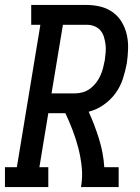

<svg xmlns="http://www.w3.org/2000/svg" viewBox="-44 -755 564 775"><path d="M-24 0V-80H24L119 -655H82V-735H306Q335 -735 362.5 -728Q390 -721 412 -705Q434 -689 448 -665Q462 -641 468 -614Q474 -587 473 -557.5Q472 -528 468 -500Q462 -468 452 -437Q442 -406 422.5 -379Q403 -352 374.5 -332Q346 -312 314 -304Q338 -251 355.5 -195Q373 -139 377 -80H435V0H283Q290 -40 286 -79.5Q282 -119 272.5 -156Q263 -193 249.5 -228.5Q236 -264 220 -298H151L115 -80H151V0ZM164 -378H258Q274 -378 290 -382.5Q306 -387 319.5 -397Q333 -407 343.5 -420.5Q354 -434 361 -449.5Q368 -465 372 -480.5Q376 -496 379 -512Q381 -527 382.5 -543.5Q384 -560 382 -575.5Q380 -591 375.5 -606Q371 -621 361 -632.5Q351 -644 336.5 -649.5Q322 -655 306 -655H210Z"/></svg>

Font: Iosevka Curly Slab MdObl
Style: Regular
Weight: 500
Italic angle: -9°
Monospace: yes
Designer: Belleve Invis
Foundry: Belleve Invis
Version: Version 11.0.0; ttfautohint (v1.8.3)